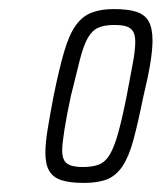

<svg xmlns="http://www.w3.org/2000/svg" viewBox="-20 -716 356 423"><path d="M165 -313Q134 -313 115.5 -319Q97 -325 88.5 -339.5Q80 -354 80 -379Q80 -401 85 -431.5Q90 -462 98 -504Q110 -563 121 -601Q132 -639 146.5 -659.5Q161 -680 181.5 -688Q202 -696 231 -696Q262 -696 280.5 -690Q299 -684 307.5 -669Q316 -654 316 -627Q316 -606 311 -575.5Q306 -545 296 -504Q284 -445 274 -408Q264 -371 250 -350Q236 -329 216 -321Q196 -313 165 -313ZM162 -348Q185 -348 199 -354Q213 -360 222.5 -376.5Q232 -393 240.5 -423.5Q249 -454 259 -504Q267 -547 272.5 -576Q278 -605 278 -624Q278 -639 273 -647Q268 -655 258 -658Q248 -661 232 -661Q210 -661 196.5 -655Q183 -649 173.5 -632.5Q164 -616 156 -584.5Q148 -553 136 -504Q127 -462 122 -430.5Q117 -399 117 -385Q117 -363 128 -355.5Q139 -348 162 -348Z"/></svg>

Font: Saira ExtraCondensed ExtraLight
Style: Italic
Weight: 250
Width: 2
Italic angle: -12°
Designer: Hector Gatti with collaboration of the Omnibus-Type team
Foundry: Omnibus-Type
Version: Version 1.101